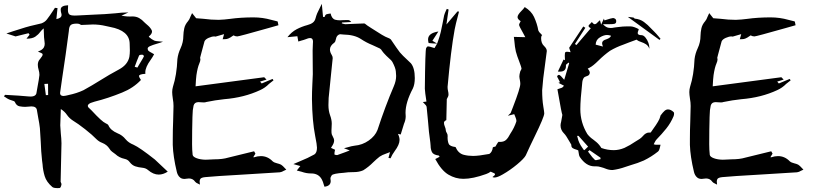

<svg xmlns="http://www.w3.org/2000/svg" viewBox="-110 -886 4198 990"><path d="M598.6 -537.6 606.4 -551.3Q632.3 -593.3 632.3 -596.2Q632.3 -597.2 631.1 -599.1Q629.9 -601.1 627.7 -602.5Q625.5 -604 624 -604Q608.4 -604 606.9 -599.1Q596.2 -573.7 584.5 -541.5ZM217.8 -391.1Q223.1 -391.1 230 -392.8Q236.8 -394.5 243.7 -396Q286.1 -404.8 320.3 -420.9Q364.7 -445.3 406.7 -471.7Q453.1 -501 502.4 -527.3Q548.8 -551.8 557.1 -593.3Q559.6 -609.4 559.6 -626Q559.6 -634.3 559.1 -642.8Q558.6 -651.4 558.6 -660.2Q558.1 -728.5 457.5 -747.1L435.1 -752Q402.3 -759.8 369.1 -759.8Q352.5 -759.8 334.5 -758.3L308.1 -757.3Q307.1 -757.8 305.2 -759Q303.2 -760.3 299.1 -762.2Q294.9 -764.2 284.7 -764.2Q260.3 -764.2 252.9 -754.9Q245.6 -745.6 245.1 -726.6Q229 -602.5 210.4 -481.9Q199.7 -411.1 199.7 -406.2Q199.7 -391.1 217.8 -391.1ZM126.5 -395.5 138.2 -396 137.7 -454.1 118.7 -453.1ZM187.5 84Q167.5 84 160.2 78.6Q129.4 52.2 120.4 22.2Q111.3 -7.8 109.4 -39.1Q108.4 -48.8 106.9 -58.1Q101.6 -106.4 100.1 -154.8Q98.6 -189.9 95.7 -225.1Q92.8 -251 87.4 -276.9Q83.5 -296.4 80.6 -316.4Q78.6 -337.4 51.8 -337.4Q46.4 -337.4 39.6 -336.4Q29.3 -335 19.5 -335Q6.3 -335 -9.5 -337.9Q-25.4 -340.8 -33.7 -360.8Q-35.6 -364.7 -51.5 -369.1Q-67.4 -373.5 -82.5 -384.8L-89.8 -389.2Q-89.8 -389.6 -89.4 -389.6Q-86.9 -393.6 -84 -397Q-7.8 -393.1 37.6 -388.7L47.4 -388.2Q77.1 -388.2 78.6 -410.2Q81.1 -428.2 85 -446.8Q90.3 -473.1 93.3 -499.5Q93.3 -513.2 89.1 -526.4Q85 -539.6 85 -551.8Q85 -570.3 96.7 -582Q109.9 -598.1 109.9 -604.5Q109.9 -605 108.9 -608.2Q107.9 -611.3 85.4 -620.1Q108.9 -628.4 116.2 -641.6Q120.6 -649.9 120.6 -660.2Q120.6 -665.5 119.6 -670.9Q116.2 -693.4 116.2 -717.3L115.2 -739.7Q105 -731.4 97.2 -721.2Q87.4 -707.5 72 -697Q56.6 -686.5 26.4 -686.5L42.5 -707L37.1 -714.8L-29.8 -698.2Q-38.1 -701.2 -77.1 -713.4Q-58.6 -719.2 -42 -725.1Q30.3 -749 64.9 -756.3Q85 -760.3 104 -765.6Q122.1 -772.5 131.8 -785.6Q147.9 -806.6 162.1 -828.6Q167.5 -837.4 173.3 -845.7L186.5 -844.2L180.7 -787.6Q207.5 -792.5 207.5 -809.1Q207.5 -813.5 205.3 -820.3Q203.1 -827.1 203.1 -836.9Q203.1 -857.4 241.2 -858.9Q240.2 -850.1 240.2 -834.5Q240.2 -814.9 250.5 -809.6Q258.3 -805.7 274.4 -805.7L289.6 -806.2Q331.5 -809.1 374 -810.5Q431.6 -812.5 484.4 -817.4Q516.6 -821.8 552.2 -821.8L516.1 -805.2Q524.9 -804.2 532.2 -802.7Q543.9 -800.8 560.5 -800.8L571.8 -801.3Q592.8 -801.3 607.7 -792.7Q622.6 -784.2 633.8 -771.5Q637.2 -768.6 640.4 -765.4Q643.6 -762.2 647.9 -758.8Q664.1 -745.6 671.9 -731Q673.8 -727.1 673.8 -723.1Q673.8 -710.9 657.2 -697.8Q657.2 -696.3 661.4 -692.6Q665.5 -689 672.1 -684.3Q678.7 -679.7 685.3 -676.8Q691.9 -673.8 708 -672.9Q717.3 -672.4 730.5 -670.9Q715.3 -665 697.8 -660.2Q677.2 -654.3 663.1 -647.9Q651.4 -642.6 651.4 -635.3Q651.4 -633.3 652.8 -627.7Q654.3 -622.1 684.6 -606.4Q677.2 -591.8 667 -577.6Q639.2 -539.6 639.2 -512.7L639.6 -505.4Q606.9 -503.4 606.9 -494.1Q606.9 -487.8 616.7 -473.6Q577.6 -432.1 519.5 -408.7Q447.8 -379.4 377.4 -361.8Q369.1 -359.4 356.9 -355Q342.8 -348.1 342.8 -340.3Q342.8 -336.9 345.2 -333Q351.1 -328.1 362.8 -315.9Q416 -258.3 434.6 -250.5Q445.8 -246.1 449.2 -239.7Q459.5 -214.4 496.1 -198.7Q521 -189 538.1 -167.5Q552.7 -149.9 578.6 -139.6Q610.8 -125 688.5 -63.5L754.9 -1Q731.4 14.2 708.5 14.2Q680.7 14.2 653.8 -8.8Q642.1 -19.5 623.3 -21.2Q604.5 -22.9 587.9 -28.3Q571.3 -33.7 558.6 -50.3Q549.3 -63.5 532.2 -66.9Q504.4 -72.8 484.9 -91.3Q476.6 -97.7 468.3 -103.5Q460 -109.4 454.1 -119.6Q441.4 -139.6 417 -149.4Q400.9 -155.3 388.2 -167.5Q366.7 -189.9 329.1 -219.5Q291.5 -249 266.1 -264.2Q247.1 -276.4 235.1 -293.9Q223.1 -311.5 203.6 -323.7L200.7 -239.7Q201.7 -218.8 203.6 -197.3Q206.5 -172.4 207 -147.5Q206.5 -97.2 202.6 51.3Q203.1 54.2 205.1 57.4Q207 60.5 207 64.5Q204.1 81.5 197.8 83.5Q192.9 84 187.5 84Z M920.9 65.9 909.2 60.1Q901.4 57.1 896.5 51.3Q884.8 34.2 864.3 34.2Q858.4 34.2 852.3 35.4Q846.2 36.6 841.8 36.6Q828.1 36.6 819.8 30.3Q811.5 23.9 807.4 15.6Q803.2 7.3 801.8 0.5Q782.7 -78.6 780.8 -138.7V-168.9Q780.8 -214.8 782.7 -260.3Q784.2 -299.3 784.7 -339.4Q784.7 -357.9 781.2 -376Q777.8 -398.9 777.8 -411.1Q777.8 -425.3 781.7 -438.5Q801.3 -499 804.7 -581.1Q808.1 -609.9 821.3 -637.7Q835.4 -668 835.4 -701.2Q835.9 -720.7 840.1 -740Q844.2 -759.3 859.9 -777.3Q867.2 -786.1 871.6 -799.3L880.4 -818.4L901.4 -792L938.5 -789.1Q978.5 -783.7 1017.6 -783.7Q1046.9 -784.7 1075.7 -788.6Q1131.8 -796.4 1196.8 -796.4Q1244.1 -796.4 1288.6 -783.7L1319.8 -775.9Q1321.8 -775.4 1322 -773.7Q1322.3 -772 1323.2 -768.1L1325.7 -755.9L1273.9 -741.2Q1122.1 -698.2 1113.3 -698.2Q1103.5 -698.2 1093.8 -703.6L1087.4 -699.2Q1066.9 -684.1 1051.8 -684.1H1049.3L1038.1 -683.6L1045.4 -710L1001.5 -697.3Q999.5 -698.2 995.1 -698.2Q982.4 -698.2 965.6 -690.7Q948.7 -683.1 944.3 -672.4Q934.6 -639.2 926.3 -605.5L921.9 -588.4Q921.9 -585.9 922.6 -583.7Q923.3 -581.5 923.3 -579.6Q923.3 -571.3 917.5 -558.1Q908.7 -538.1 902.8 -498.5Q900.4 -481 898.4 -440.9L1252.4 -487.8L1264.2 -475.6L1231 -465.3L1239.3 -455.6L1295.4 -479L1300.3 -471.7L1291.5 -464.8Q1283.7 -459.5 1277.3 -453.6Q1257.3 -433.1 1231.4 -421.4Q1148.9 -382.8 1045.9 -374.5Q999.5 -369.6 953.1 -359.9L951.7 -359.4Q948.7 -357.9 939.9 -357.9Q933.6 -357.9 926.8 -358.6Q919.9 -359.4 913.6 -359.4Q893.1 -359.4 888.2 -341.8Q882.8 -317.9 882.8 -293L882.3 -282.2Q880.4 -213.9 880.4 -142.1Q880.4 -112.8 883.3 -87.4Q885.3 -77.1 904.3 -70.1Q923.3 -63 950.2 -62.5L962.9 -63Q979 -64.5 995.6 -64.5Q1037.6 -64.5 1066.4 -73.2L1200.2 -106L1207 -93.8L1196.3 -76.2L1196.8 -75.7Q1197.8 -75.7 1198.7 -74.7Q1218.3 -81.1 1234.9 -81.1Q1270 -81.1 1295.9 -54.2Q1303.7 -47.4 1318.8 -43.9Q1329.6 -41.5 1338.9 -37.1Q1349.1 -30.3 1356.4 -21.5L1366.2 -11.2L1353.5 -5.4Q1343.8 1 1333 2.4Q1236.8 8.8 1142.6 14.2Q996.1 22.5 947.8 27.3Q928.7 29.3 923.3 36.1Q919.4 41 919.4 50.8Q919.4 55.7 920.9 65.9Z M1563 76.7 1559.1 64.9Q1555.7 51.3 1549.3 39.1Q1532.7 8.3 1494.6 8.3H1492.2Q1469.2 8.3 1444.8 -0.5Q1433.1 -3.9 1420.4 -6.8Q1430.7 -19 1438.5 -29.8Q1420.4 -34.7 1402.8 -40Q1420.4 -47.9 1437 -54.7Q1477.5 -70.8 1511.2 -89.8Q1524.4 -98.6 1524.4 -124.5Q1524.4 -139.2 1515.1 -185.1Q1500 -261.2 1498.5 -375Q1498.5 -412.6 1500.5 -450.7L1502.9 -503.4Q1502.9 -534.7 1502.4 -565.2Q1502 -595.7 1502 -625.5Q1502 -644.5 1503.4 -663.1L1503.9 -670.9Q1503.9 -689.9 1488.8 -689.9Q1480.5 -689.9 1467.3 -684.1Q1456.1 -679.7 1442.4 -676.3L1428.2 -671.9Q1424.8 -689 1423.3 -699.2L1372.1 -694.3Q1393.1 -721.2 1419.4 -735.1Q1445.8 -749 1475.1 -756.8Q1492.2 -761.2 1502.9 -769.3Q1513.7 -777.3 1517.6 -793.9Q1523.4 -816.4 1537.1 -841.3L1549.3 -866.2L1555.7 -798.8L1563.5 -798.3L1565.4 -803.2Q1567.9 -810.1 1572.3 -812Q1576.7 -814 1594.7 -816.4Q1600.6 -789.1 1618.7 -784.2Q1630.4 -781.2 1643.6 -781.2Q1651.4 -781.2 1659.7 -782.2L1684.1 -782.7Q1692.9 -782.7 1701.2 -772.5L1653.3 -770L1652.3 -765.6Q1665.5 -761.2 1670.9 -761.2Q1693.8 -761.7 1716.8 -763.2L1768.1 -765.1Q1770 -765.1 1772 -763.7Q1779.3 -756.8 1804.2 -741.2Q1871.1 -697.3 1888.2 -691.9Q1898.9 -688.5 1905.3 -682.6Q1939 -632.3 1951.7 -616.2Q1967.8 -597.7 1986.3 -581.1Q1998 -570.3 2008.8 -559.6Q2028.8 -535.2 2028.8 -483.4Q2028.8 -451.2 2019 -430.2Q1981 -358.4 1981 -304.2Q1981 -294.9 1981.9 -286.1Q1981.9 -267.1 1973.1 -247.6Q1963.9 -219.7 1956.1 -192.4L1955.1 -192.9Q1946.3 -194.3 1941.9 -195.8Q1950.2 -179.2 1950.2 -164.6Q1950.2 -140.1 1924.8 -106.4Q1911.6 -88.4 1903.8 -69.8Q1901.9 -69.8 1893.1 -71.8Q1894.5 -76.2 1900.9 -101.6Q1890.1 -97.2 1880.4 -93.8Q1860.8 -87.4 1847.2 -78.1Q1830.1 -64.5 1814.5 -49.3Q1791 -25.4 1762.7 -7.8Q1741.7 1.5 1713.4 1.5H1710.4Q1697.3 1.5 1684.6 2.4L1663.1 4.9Q1607.4 8.8 1600.6 17.8Q1593.8 26.9 1593.8 35.2L1594.2 38.1Q1595.2 43 1595.2 47.4Q1595.2 73.2 1563 76.7ZM1628.9 -86.4Q1649.9 -93.3 1673.3 -102.5Q1682.6 -106.4 1693.4 -110.4L1663.6 -121.6Q1674.3 -124 1684.1 -127Q1702.6 -132.8 1718.3 -134.8Q1758.3 -138.2 1791.3 -161.4Q1824.2 -184.6 1836.4 -215.8Q1876.5 -338.4 1920.9 -441.9Q1932.6 -469.2 1932.6 -494.6Q1932.6 -500.5 1930.9 -518.6Q1929.2 -536.6 1913.1 -566.9Q1907.7 -575.7 1898.4 -583L1881.8 -598.6Q1866.2 -614.3 1860.4 -623Q1856 -631.3 1849.1 -635.7Q1830.6 -645 1811 -653.3Q1778.3 -666.5 1750.5 -685.1Q1717.3 -707 1659.7 -708L1644.5 -709.5Q1640.1 -709.5 1634.8 -706.1Q1625 -699.7 1622.3 -685.1Q1619.6 -670.4 1613.8 -666Q1591.3 -649.9 1591.3 -630.9Q1591.3 -617.2 1600.6 -602.5Q1605.5 -594.7 1605.5 -586.4Q1605.5 -580.6 1597.2 -505.4Q1592.3 -459.5 1587.9 -413.1Q1583.5 -383.3 1583.5 -344.2Q1583.5 -314.9 1592 -291.7Q1600.6 -268.6 1600.6 -248.5Q1600.6 -239.7 1599.9 -230.7Q1599.1 -221.7 1599.1 -213.4Q1599.1 -209 1599.4 -200.9Q1599.6 -192.9 1605.5 -183.1Q1612.8 -170.9 1612.8 -160.6Q1612.8 -147.9 1600.6 -129.9L1596.7 -123.5L1617.7 -113.8Q1614.3 -102.1 1614.3 -89.8Q1614.7 -88.9 1617.7 -87.9Q1622.1 -86.4 1626.5 -86.4Z M2144 -661.1Q2123 -661.6 2100.1 -664.1Q2097.2 -674.3 2097.2 -682.6Q2097.2 -715.3 2150.4 -723.6L2119.6 -675.8ZM2279.3 36.1Q2238.8 36.1 2202.4 14.6Q2166 -6.8 2134.3 -65.9Q2141.1 -68.8 2156.7 -77.6Q2155.8 -79.1 2154.5 -81.5Q2153.3 -84 2151.9 -84Q2123.5 -87.9 2116.9 -102.5Q2110.4 -117.2 2110.4 -133.3Q2110.4 -140.1 2108.9 -150.9Q2100.6 -207 2096.7 -263.7Q2093.8 -299.3 2089.8 -335Q2087.9 -342.8 2078.6 -351.1Q2074.2 -355 2070.3 -359.9L2088.9 -362.3Q2081.1 -411.6 2080.6 -428.7Q2082.5 -628.4 2087.4 -638.2Q2091.8 -646 2096.2 -647Q2106.4 -646 2118.7 -641.6Q2124 -639.6 2130.4 -638.2L2144 -661.1L2150.4 -679.2Q2157.7 -699.7 2162.8 -721.4Q2168 -743.2 2171.9 -764.9Q2175.8 -786.6 2180.2 -807.1Q2183.6 -818.8 2189 -830.1L2193.8 -840.3L2203.1 -836.9Q2200.7 -817.9 2197.3 -797.9L2191.9 -759.8L2249 -827.1L2256.8 -826.2L2249.5 -797.9Q2240.7 -766.1 2234.4 -734.4Q2214.8 -627.9 2197.8 -438Q2197.8 -426.3 2200.2 -417Q2202.6 -407.7 2202.6 -397.9Q2202.6 -393.6 2200.7 -388.9Q2198.7 -384.3 2196.8 -380.9Q2194.8 -377.4 2193.8 -375Q2192.4 -323.7 2191.4 -266.6Q2179.2 -261.2 2179.2 -252.9Q2179.2 -243.7 2183.8 -233.2Q2188.5 -222.7 2189 -211.9Q2189.9 -206.5 2193.4 -201.2Q2198.2 -194.3 2198.2 -184.6L2197.8 -178.2Q2197.8 -157.7 2203.6 -144.5Q2209.5 -131.3 2238.8 -127.9Q2252.9 -95.2 2280.8 -87.9Q2303.7 -82 2329.1 -82Q2357.9 -82 2413.1 -92.3Q2428.2 -102.1 2431.2 -126Q2432.1 -127.9 2444.8 -130.4Q2447.8 -134.8 2450.2 -140.1Q2459 -154.8 2460.9 -154.8L2468.3 -154.3Q2488.3 -154.3 2499.5 -164.8Q2510.7 -175.3 2521.5 -196.8Q2541.5 -226.6 2552.2 -258.8L2552.7 -263.7Q2552.7 -267.1 2551.3 -272.2Q2549.8 -277.3 2546.9 -284.2Q2543.9 -291 2541.5 -297.4Q2534.2 -295.9 2508.8 -289.1L2516.6 -296.9Q2522.5 -301.3 2523.9 -305.2L2535.2 -334.5Q2572.8 -431.6 2572.8 -453.6Q2572.8 -462.9 2570.6 -472.9Q2568.4 -482.9 2567.9 -492.2Q2568.4 -503.4 2571.8 -514.6Q2571.8 -517.6 2575.4 -523.4Q2579.1 -529.3 2579.1 -533.2Q2579.1 -537.6 2566.4 -571.3Q2556.6 -595.7 2549.8 -620.6Q2544.4 -645 2542.5 -671.4L2539.6 -695.8L2598.6 -694.3L2588.4 -713.4Q2566.4 -751.5 2566.4 -758.3Q2566.4 -762.2 2574.7 -776.9Q2558.6 -787.1 2558.6 -797.9Q2558.6 -809.6 2578.6 -829.6Q2588.9 -839.4 2595.7 -849.6Q2629.4 -829.1 2643.6 -798.8Q2660.2 -762.2 2665.5 -729.5Q2668.5 -720.7 2677.7 -712.9L2685.5 -704.6Q2680.2 -701.2 2680.2 -688.5Q2680.2 -663.1 2694.8 -649.4Q2709.5 -635.7 2709.5 -623Q2705.1 -583.5 2699.2 -544.4Q2689.9 -482.4 2685.5 -420.4Q2685.5 -372.6 2691.4 -337.4Q2696.3 -308.1 2696.3 -301.3Q2696.3 -283.7 2647 -182.6Q2623 -133.8 2601.1 -85Q2592.8 -68.8 2556.9 -38.8Q2521 -8.8 2482.4 13.2Q2454.6 29.3 2439.5 29.3Q2433.6 29.3 2429.2 26.9Q2442.4 18.1 2442.4 12.7Q2442.4 9.8 2439 7.6Q2435.5 5.4 2429.7 3.4Q2423.8 1.5 2419.9 -1Q2410.6 6.3 2397 11.2Q2328.1 36.1 2279.3 36.1Z M2999 -646Q2994.6 -656.2 2994.6 -663.6Q2994.6 -677.2 3017.1 -683.6Q3037.6 -690.9 3040.5 -701.7Q3029.8 -705.6 3020 -705.6Q3003.4 -705.6 2982.9 -693.1Q2962.4 -680.7 2961.4 -655.8ZM2963.4 -60.1Q2966.8 -60.1 2976.6 -63L2986.3 -65.4V-72.8L2929.7 -111.8L2921.9 -104.5L2931.6 -91.8Q2942.9 -75.2 2957.5 -61.5Q2959.5 -60.1 2963.4 -60.1ZM2903.3 -111.8 2922.4 -129.9 2873 -185.5H2865.7L2868.7 -174.8Q2874 -149.4 2893.1 -123L2899.9 -113.3Q2900.9 -112.3 2901.9 -112.3Q2902.8 -112.3 2903.3 -111.8ZM3048.8 -9.3H3046.9Q3029.3 -9.3 3010.7 -17.1Q3001.5 -21 2991.7 -23.4L2986.3 -24.9Q2975.6 -28.3 2964.8 -28.3H2955.1Q2912.1 -28.3 2879.4 -77.1Q2875 -84.5 2874 -96.7L2871.6 -110.4Q2866.7 -113.3 2859.4 -115.2Q2850.1 -117.7 2843 -122.3Q2835.9 -127 2835.9 -136.7V-139.6Q2831.5 -146.5 2828.6 -152.3Q2808.1 -188.5 2799.3 -196.8Q2780.3 -215.3 2780.3 -238.8Q2780.3 -247.6 2783.2 -257.3Q2786.1 -271.5 2788.1 -284.2Q2788.6 -289.1 2789.6 -293.5L2786.6 -304.7L2782.2 -325.7Q2767.6 -404.3 2764.2 -425.8L2788.6 -434.1L2798.3 -443.8L2769.5 -459Q2772.9 -460.9 2777.3 -461.9Q2775.9 -464.4 2774.9 -467.3L2766.6 -483.4Q2763.2 -488.3 2762.7 -492.7Q2762.7 -494.1 2764.6 -496.1Q2766.6 -498 2768.6 -499Q2770.5 -500 2772 -500Q2775.9 -500 2782.7 -493.2Q2786.6 -489.3 2793.9 -480.5L2799.3 -474.6L2824.7 -559.6L2821.8 -563.5Q2819.3 -561 2816.2 -558.8Q2813 -556.6 2810.5 -554.2Q2808.1 -551.8 2808.1 -549.8V-544.9Q2808.1 -516.6 2776.9 -516.6L2766.6 -517.1Q2774.4 -533.2 2781.5 -548.8Q2788.6 -564.5 2795.9 -579.1L2803.2 -575.7Q2802.2 -589.8 2802.2 -598.6Q2802.2 -604.5 2803 -611.8Q2803.7 -619.1 2813.5 -619.1Q2820.3 -619.1 2832 -616.7L2829.6 -624.5L2824.7 -639.6L2897.5 -749.5L2908.2 -742.7L2854.5 -659.2L2862.3 -653.8Q2897.9 -696.3 2936.5 -740.7Q2924.8 -746.1 2924.8 -752Q2924.8 -754.4 2926.8 -757.1Q2928.7 -759.8 2933.3 -763.7Q2938 -767.6 2941.4 -772.5Q2950.2 -761.2 2956.5 -761.2Q2963.9 -761.2 2973.1 -772.5Q2978 -777.8 2983.4 -781.7Q2984.9 -777.8 2986.1 -772.7Q2987.3 -767.6 2989.7 -758.8L3003.9 -790Q3006.8 -782.7 3006.8 -780.8Q3043.9 -793 3050.8 -793Q3054.2 -793 3058.6 -791Q3063 -789.1 3065.2 -785.6Q3067.4 -782.2 3067.4 -776.4Q3067.4 -771 3065.2 -767.8Q3063 -764.6 3058.1 -763.2Q3050.3 -761.2 3028.8 -761.2H2999Q3014.2 -744.6 3028.3 -742.7Q3034.2 -741.7 3039.6 -741.7Q3047.9 -741.7 3055.7 -743.7Q3060.1 -744.6 3065.7 -745.1Q3071.3 -745.6 3078.1 -746.6Q3101.6 -750 3125 -750Q3127.9 -750 3142.6 -749.8Q3157.2 -749.5 3183.6 -735.8Q3182.6 -731.4 3181.2 -727.5Q3178.2 -721.2 3178.2 -715.3Q3178.2 -704.6 3198.7 -704.6Q3208.5 -704.1 3218 -692.6Q3227.5 -681.2 3233.4 -665Q3238.3 -651.4 3238.3 -638.7V-634.8Q3232.4 -650.4 3220.9 -657.7Q3209.5 -665 3197.3 -668.9Q3182.1 -673.3 3172.4 -681.6L3132.8 -667Q3118.7 -661.1 3104 -655.8Q3067.4 -643.1 3035.2 -624Q3004.4 -602.1 2976.1 -574Q2947.8 -545.9 2930.2 -537.1L2920.4 -532.2Q2931.2 -519.5 2931.2 -510.7Q2931.2 -507.8 2928.2 -501.7Q2925.3 -495.6 2906.2 -489.7Q2900.9 -487.8 2897.2 -479.7Q2893.6 -471.7 2892.6 -463.9Q2882.3 -370.6 2882.3 -323.2Q2882.3 -254.4 2918.5 -194.8Q2930.7 -178.7 2948.7 -166.5L2965.8 -152.8Q2980.5 -140.1 2990.7 -123Q3022 -111.8 3054.7 -111.8Q3082 -111.8 3109.9 -123.5Q3139.2 -137.2 3166 -155.8L3188 -169.4Q3196.8 -175.3 3204.1 -183.6Q3219.7 -202.6 3236.8 -202.6L3241.7 -202.1Q3244.1 -202.1 3246.3 -204.3Q3248.5 -206.5 3257.3 -220.2Q3290 -265.1 3293.9 -283.2L3295.9 -290.5Q3308.6 -307.6 3316.9 -314.7Q3325.2 -321.8 3334.5 -321.8Q3349.1 -321.8 3363.8 -307.6Q3365.7 -305.2 3365.7 -300.3Q3365.7 -293.5 3363.3 -287.1Q3348.6 -252 3325.4 -223.1Q3302.2 -194.3 3275.9 -167.5Q3270.5 -162.1 3265.1 -150.9L3260.7 -142.1Q3263.7 -141.6 3266.4 -140.6Q3269 -139.6 3271.5 -139.6H3295.9Q3293.9 -133.8 3293 -127.4Q3289.6 -109.9 3282.7 -104.5Q3249 -77.6 3210 -58.6Q3177.7 -44.4 3143.1 -34.7L3114.7 -25.4Q3082 -13.7 3048.8 -9.3ZM3290.5 -680.2 3127.4 -798.8 3137.7 -797.9Q3148.4 -796.9 3156.7 -795.4Q3158.2 -794.9 3159.7 -792.7Q3161.1 -790.5 3162.6 -790Q3190.4 -787.6 3210.4 -772.7Q3230.5 -757.8 3247.6 -738.8L3263.2 -723.1Q3274.9 -711.4 3286.1 -697.8L3295.9 -686Z M3587.4 65.9 3575.7 60.1Q3567.9 57.1 3563 51.3Q3551.3 34.2 3530.8 34.2Q3524.9 34.2 3518.8 35.4Q3512.7 36.6 3508.3 36.6Q3494.6 36.6 3486.3 30.3Q3478 23.9 3473.9 15.6Q3469.7 7.3 3468.3 0.5Q3449.2 -78.6 3447.3 -138.7V-168.9Q3447.3 -214.8 3449.2 -260.3Q3450.7 -299.3 3451.2 -339.4Q3451.2 -357.9 3447.8 -376Q3444.3 -398.9 3444.3 -411.1Q3444.3 -425.3 3448.2 -438.5Q3467.8 -499 3471.2 -581.1Q3474.6 -609.9 3487.8 -637.7Q3502 -668 3502 -701.2Q3502.4 -720.7 3506.6 -740Q3510.7 -759.3 3526.4 -777.3Q3533.7 -786.1 3538.1 -799.3L3546.9 -818.4L3567.9 -792L3605 -789.1Q3645 -783.7 3684.1 -783.7Q3713.4 -784.7 3742.2 -788.6Q3798.3 -796.4 3863.3 -796.4Q3910.6 -796.4 3955.1 -783.7L3986.3 -775.9Q3988.3 -775.4 3988.5 -773.7Q3988.8 -772 3989.7 -768.1L3992.2 -755.9L3940.4 -741.2Q3788.6 -698.2 3779.8 -698.2Q3770 -698.2 3760.3 -703.6L3753.9 -699.2Q3733.4 -684.1 3718.3 -684.1H3715.8L3704.6 -683.6L3711.9 -710L3668 -697.3Q3666 -698.2 3661.6 -698.2Q3648.9 -698.2 3632.1 -690.7Q3615.2 -683.1 3610.8 -672.4Q3601.1 -639.2 3592.8 -605.5L3588.4 -588.4Q3588.4 -585.9 3589.1 -583.7Q3589.8 -581.5 3589.8 -579.6Q3589.8 -571.3 3584 -558.1Q3575.2 -538.1 3569.3 -498.5Q3566.9 -481 3564.9 -440.9L3918.9 -487.8L3930.7 -475.6L3897.5 -465.3L3905.8 -455.6L3961.9 -479L3966.8 -471.7L3958 -464.8Q3950.2 -459.5 3943.8 -453.6Q3923.8 -433.1 3897.9 -421.4Q3815.4 -382.8 3712.4 -374.5Q3666 -369.6 3619.6 -359.9L3618.2 -359.4Q3615.2 -357.9 3606.4 -357.9Q3600.1 -357.9 3593.3 -358.6Q3586.4 -359.4 3580.1 -359.4Q3559.6 -359.4 3554.7 -341.8Q3549.3 -317.9 3549.3 -293L3548.8 -282.2Q3546.9 -213.9 3546.9 -142.1Q3546.9 -112.8 3549.8 -87.4Q3551.8 -77.1 3570.8 -70.1Q3589.8 -63 3616.7 -62.5L3629.4 -63Q3645.5 -64.5 3662.1 -64.5Q3704.1 -64.5 3732.9 -73.2L3866.7 -106L3873.5 -93.8L3862.8 -76.2L3863.3 -75.7Q3864.3 -75.7 3865.2 -74.7Q3884.8 -81.1 3901.4 -81.1Q3936.5 -81.1 3962.4 -54.2Q3970.2 -47.4 3985.4 -43.9Q3996.1 -41.5 4005.4 -37.1Q4015.6 -30.3 4022.9 -21.5L4032.7 -11.2L4020 -5.4Q4010.3 1 3999.5 2.4Q3903.3 8.8 3809.1 14.2Q3662.6 22.5 3614.3 27.3Q3595.2 29.3 3589.8 36.1Q3585.9 41 3585.9 50.8Q3585.9 55.7 3587.4 65.9Z"/></svg>

Font: Unutterable
Style: Regular
Weight: 400
Designer: GGBotNet
Foundry: f0n7.com
Version: 1.00